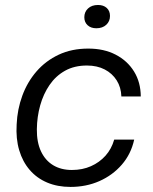

<svg xmlns="http://www.w3.org/2000/svg" viewBox="-20 -726 602 756"><path d="M257.6 10Q206.4 10 165.7 -7.2Q125 -24.4 97 -56.9Q69 -89.3 55.6 -134.6Q42.1 -180 45.6 -236.3Q48.1 -295.4 67.9 -349.3Q87.6 -403.1 123.8 -444.9Q160 -486.6 211.1 -510.6Q262.1 -534.7 327.7 -534.7Q389.3 -534.7 435.4 -510.8Q481.6 -486.9 507.8 -444.5Q534 -402.1 534.3 -346.1H457.9Q456.7 -382.4 439.4 -409.7Q422.1 -437 392.3 -452.5Q362.4 -468 322.4 -468Q272.7 -468 236 -447.4Q199.3 -426.9 175 -391.3Q150.7 -355.7 138.2 -310.9Q125.7 -266.1 125.1 -217Q124.6 -165.7 141.5 -129.9Q158.4 -94.1 189.4 -75.4Q220.4 -56.7 263.1 -56.7Q304.6 -56.7 338.1 -71.6Q371.6 -86.4 395.4 -112.9Q419.1 -139.4 429.7 -176.4H508.4Q495.9 -119.3 459.6 -77.6Q423.4 -35.9 371.4 -12.9Q319.4 10 257.6 10ZM359.3 -614.7Q337.9 -614.7 324.9 -626.7Q312 -638.7 312 -658Q312 -679.1 326.7 -692.8Q341.4 -706.4 365.9 -706.4Q387.3 -706.4 400.2 -694.8Q413.1 -683.1 413.1 -663.1Q413.1 -642 398.4 -628.4Q383.7 -614.7 359.3 -614.7Z"/></svg>

Font: Mona Sans
Style: Italic
Weight: 200
Italic angle: -11.6951°
Designer: Deni Anggara
Foundry: GitHub
Version: Version 2.000